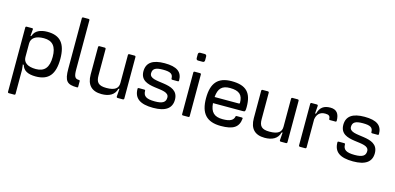

<svg xmlns="http://www.w3.org/2000/svg" viewBox="-86 -1335 4449 2161"><g transform="rotate(15 2138.5 -255.0)"><path d="M76 265H143C148 265 153 260 153 255V-29L146 -91L153 -87L158 -85C176 -23 229 5 320 5C470 5 538 -78 538 -257C538 -434 470 -515 320 -515C239 -515 176 -487 158 -426L153 -423L146 -419L153 -499C154 -505 149 -510 143 -510H76C70 -510 65 -505 65 -500V255C65 260 70 265 76 265ZM153 -176V-334C153 -397 204 -435 300 -435C401 -435 449 -378 449 -257C449 -134 401 -76 300 -76C204 -76 153 -113 153 -176Z M653 -765V-175C653 -31 684 3 802 3C809 3 813 -1 813 -8V-72C813 -79 809 -83 802 -83C756 -83 741 -106 741 -190V-765C741 -770 736 -775 730 -775H664C658 -775 653 -770 653 -765Z M1349 -13V-497C1349 -505 1343 -510 1336 -510H1274C1267 -510 1261 -505 1261 -497V-171C1261 -109 1222 -76 1122 -76C1030 -76 1001 -109 1001 -189V-497C1001 -505 995 -510 988 -510H926C919 -510 913 -505 913 -497V-177C913 -56 972 5 1087 5C1172 5 1237 -26 1256 -101L1261 -103L1268 -106L1261 -13C1261 -5 1267 0 1274 0H1336C1343 0 1349 -6 1349 -13Z M1686 -515C1546 -515 1478 -466 1477 -367C1477 -154 1814 -274 1814 -149C1814 -95 1779 -71 1688 -71C1587 -71 1552 -97 1552 -159C1552 -165 1547 -169 1542 -169H1475C1469 -169 1464 -165 1464 -159C1464 -48 1534 4 1688 4C1832 4 1903 -47 1903 -149C1901 -360 1566 -244 1566 -367C1567 -419 1599 -440 1686 -440C1776 -440 1804 -420 1804 -367C1804 -361 1809 -357 1815 -357H1882C1888 -357 1892 -362 1892 -368C1892 -469 1829 -515 1686 -515Z M2111 -11V-500C2111 -505 2106 -510 2100 -510H2034C2028 -510 2023 -505 2023 -500V-11C2023 -5 2028 0 2034 0H2100C2106 0 2111 -5 2111 -11ZM2018 -664C2018 -650 2027 -640 2041 -641H2093C2107 -640 2116 -650 2116 -664V-709C2116 -723 2107 -732 2093 -732H2041C2027 -732 2018 -723 2018 -709Z M2467 -515C2308 -515 2236 -433 2236 -256C2236 -78 2311 4 2477 4C2621 4 2683 -37 2693 -139C2694 -145 2689 -150 2682 -150H2621C2613 -150 2610 -147 2610 -140C2600 -96 2562 -75 2477 -75C2379 -75 2334 -118 2326 -222H2678C2700 -222 2704 -229 2704 -278C2704 -443 2637 -515 2467 -515ZM2326 -293C2334 -394 2376 -436 2467 -436C2578 -436 2619 -394 2619 -303C2619 -296 2616 -293 2608 -293Z M3250 -13V-497C3250 -505 3244 -510 3237 -510H3175C3168 -510 3162 -505 3162 -497V-171C3162 -109 3123 -76 3023 -76C2931 -76 2902 -109 2902 -189V-497C2902 -505 2896 -510 2889 -510H2827C2820 -510 2814 -505 2814 -497V-177C2814 -56 2873 5 2988 5C3073 5 3138 -26 3157 -101L3162 -103L3169 -106L3162 -13C3162 -5 3168 0 3175 0H3237C3244 0 3250 -6 3250 -13Z M3385 -497V-13C3385 -6 3391 0 3398 0H3460C3467 0 3473 -6 3473 -13V-340C3482 -397 3513 -435 3578 -435C3621 -435 3636 -421 3636 -388C3636 -382 3641 -378 3646 -378H3712C3718 -378 3723 -383 3723 -389C3723 -474 3688 -515 3617 -515C3542 -515 3497 -484 3478 -410L3473 -408L3466 -404L3473 -497C3473 -505 3467 -510 3460 -510H3398C3391 -510 3385 -505 3385 -497Z M4015 -515C3875 -515 3807 -466 3806 -367C3806 -154 4143 -274 4143 -149C4143 -95 4108 -71 4017 -71C3916 -71 3881 -97 3881 -159C3881 -165 3876 -169 3871 -169H3804C3798 -169 3793 -165 3793 -159C3793 -48 3863 4 4017 4C4161 4 4232 -47 4232 -149C4230 -360 3895 -244 3895 -367C3896 -419 3928 -440 4015 -440C4105 -440 4133 -420 4133 -367C4133 -361 4138 -357 4144 -357H4211C4217 -357 4221 -362 4221 -368C4221 -469 4158 -515 4015 -515Z"/></g></svg>

Font: Aldone Medium
Style: Regular
Weight: 500
Designer: Pietro Gregorini
Version: Version 1.500;FEAKit 1.0